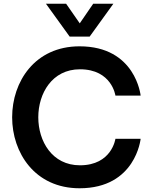

<svg xmlns="http://www.w3.org/2000/svg" viewBox="-20 -998 818 1028"><path d="M460 -802 587 -978H479L407 -873L334 -978H226L353 -802ZM406 10C707 10 733 -255 733 -255H598C598 -255 579 -113 408 -113C259 -113 185 -242 185 -370C185 -498 259 -627 408 -627C579 -627 598 -486 598 -486H733C733 -486 707 -750 406 -750C166 -750 45 -560 45 -370C45 -181 166 10 406 10Z"/></svg>

Font: Be Vietnam Pro SemiBold
Style: Regular
Weight: 600
Designer: Lam Bao, Tony Le, Vietanh Nguyen
Foundry: Yellow Type Foundry
Version: Version 1.002